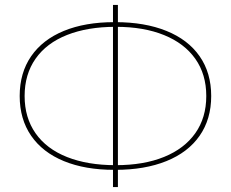

<svg xmlns="http://www.w3.org/2000/svg" viewBox="-20 -740 938 780"><path d="M60 -350Q60 -444 106.5 -511.5Q153 -579 239.5 -614.5Q326 -650 444 -650H449Q568 -650 656 -614.5Q744 -579 791 -511.5Q838 -444 838 -350Q838 -256 791 -188.5Q744 -121 656 -85.5Q568 -50 449 -50H444Q326 -50 239.5 -85.5Q153 -121 106.5 -188.5Q60 -256 60 -350ZM451 -69Q564 -69 646.5 -102.5Q729 -136 773.5 -199Q818 -262 818 -350Q818 -438 773.5 -501Q729 -564 646.5 -597.5Q564 -631 452 -631H449Q336 -631 252.5 -598Q169 -565 124.5 -501.5Q80 -438 80 -350Q80 -262 124.5 -198.5Q169 -135 252.5 -102Q336 -69 449 -69ZM439 -720H459V20H439Z"/></svg>

Font: iiserrat Thin
Style: Regular
Weight: 100
Designer: Akira Ohta
Foundry: Akira Ohta
Version: Version 1.200;Glyphs 3.3.1 (3343)